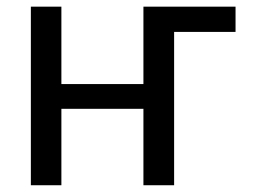

<svg xmlns="http://www.w3.org/2000/svg" viewBox="-20 -548 753 568"><path d="M161.6 -528.3V-299.3H404.3V-528.3H676.8V-453.6H495.1V0H404.3V-226.1H161.6V0H71.3V-528.3Z"/></svg>

Font: LXGW WenKai Screen
Style: Regular
Weight: 400
Designer: LXGW / Fontworks Inc.
Foundry: LXGW / Fontworks Inc.
Version: Version 1.510;January 18,2025